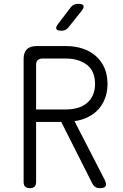

<svg xmlns="http://www.w3.org/2000/svg" viewBox="-20 -970 640 1000"><path d="M168 -400H326Q357 -400 384.5 -408Q412 -416 432 -432.5Q452 -449 463.5 -474.5Q475 -500 475 -532Q475 -601 432 -633Q389 -665 326 -665H202Q185 -665 176.5 -657Q168 -649 168 -632ZM168 -335V-22Q168 -6 160 2Q152 10 136 10Q119 10 111 2Q103 -6 103 -22V-663Q103 -697 120 -713.5Q137 -730 171 -730H326Q371 -730 410.5 -717Q450 -704 479 -678.5Q508 -653 524 -616.5Q540 -580 540 -533Q540 -492 527 -458Q514 -424 491.5 -399.5Q469 -375 437 -359.5Q405 -344 368 -339L525 -34Q536 -11 530 -0.5Q524 10 502 10Q487 10 477.5 4.5Q468 -1 462 -12L299 -335ZM300 -810Q278 -810 273.5 -819Q269 -828 283 -846L347 -930Q354 -940 364 -945Q374 -950 386 -950Q411 -950 415 -940.5Q419 -931 404 -912L337 -828Q330 -819 321 -814.5Q312 -810 300 -810Z"/></svg>

Font: Maple Mono ExtraLight
Style: Regular
Weight: 275
Monospace: yes
Designer: subframe7536
Version: Version 7.000